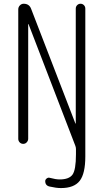

<svg xmlns="http://www.w3.org/2000/svg" viewBox="-20 -750 540 1001"><path d="M75.2 -26.4V-701.2Q75.2 -712.9 83.5 -721.7Q91.8 -730.5 103.5 -730.5Q132.8 -730.5 142.6 -703.1L373 -106.4Q373 -105.5 374 -105.5Q375 -105.5 375 -106.4V-705.1Q375 -715.8 382.3 -723.1Q389.6 -730.5 399.9 -730.5Q410.2 -730.5 417.5 -723.1Q424.8 -715.8 424.8 -705.1V65.4Q424.8 155.3 395.5 192.9Q366.2 230.5 297.9 230.5Q273.4 230.5 239.3 222.7Q215.8 217.8 215.8 194.3Q215.8 186.5 223.1 180.7Q230.5 174.8 238.3 176.8Q270.5 185.5 291 185.5Q339.8 185.5 357.9 160.6Q376 135.7 376 54.7V27.3Q376 18.6 373 10.7L128.9 -624Q128.9 -625 127.9 -625Q127 -625 127 -624V-26.4Q127 -16.6 119.6 -8.3Q112.3 0 101.1 0Q89.8 0 82.5 -7.8Q75.2 -15.6 75.2 -26.4Z"/></svg>

Font: Rounded-X Mgen+ 2m light
Style: Regular
Weight: 200
Designer: [Source Han Sans]
Ryoko NISHIZUKA  (kana & ideographs); Paul D. Hunt (Latin, Greek & Cyrillic); Wenlong ZHANG  (bopomofo
Version: Version 1.059.20150602